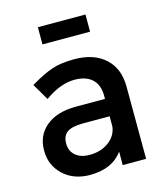

<svg xmlns="http://www.w3.org/2000/svg" viewBox="-109 -808 772 896"><g transform="rotate(-15 276.5 -359.5)"><path d="M388 -724V-641H158V-724ZM487 0H374V-65Q323 5 216 5Q137 5 87 -42Q37 -89 37 -160Q37 -233 88.5 -276Q140 -319 229 -320H374V-336Q374 -387 344.5 -415Q315 -443 259 -443Q191 -443 115 -389L68 -469Q130 -506 174 -521Q218 -536 282 -536Q377 -536 431.5 -486.5Q486 -437 486 -349ZM238 -86Q293 -86 331 -114.5Q369 -143 374 -187V-236H244Q193 -236 169 -219.5Q145 -203 145 -165Q145 -129 170 -107.5Q195 -86 238 -86Z"/></g></svg>

Font: Steamflix Grotesk
Style: Regular
Weight: 400
Designer: Julieta Ulanovsky
Foundry: Julieta Ulanovsky
Version: Version 4.000;PS 004.000;hotconv 1.0.88;makeotf.lib2.5.64775